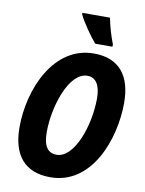

<svg xmlns="http://www.w3.org/2000/svg" viewBox="-101 -1011 821 1090"><g transform="rotate(10 309.5 -465.5)"><path d="M386 -781H485L486 -793C465 -847 451 -898 443 -941H284V-932C304 -889 354 -818 386 -781ZM266 10C505 10 606 -269 606 -478C606 -634 536 -725 389 -725C159 -725 45 -462 45 -240C45 -79 118 10 266 10ZM279 -122C229 -122 202 -157 202 -240C202 -384 267 -594 375 -594C424 -594 450 -552 450 -477C450 -319 381 -122 279 -122Z"/></g></svg>

Font: Noto Sans Display SemiCondensed Extra
Style: Italic
Weight: 800
Width: 4
Italic angle: -12°
Designer: Monotype Design Team
Foundry: Monotype Imaging Inc.
Version: Version 1.900